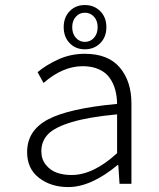

<svg xmlns="http://www.w3.org/2000/svg" viewBox="-20 -738 640 771"><path d="M382.6 -564.7Q357.9 -540 320.8 -540Q283.7 -540 259.8 -564.7Q235.8 -589.4 235.8 -628.9Q235.8 -668.5 259.8 -693.1Q283.7 -717.8 320.8 -717.8Q357.9 -717.8 382.6 -693.1Q407.2 -668.5 407.2 -628.9Q407.2 -589.4 382.6 -564.7ZM320.8 -569.8Q342.8 -569.8 357.4 -586.2Q372.1 -602.5 372.1 -628.9Q372.1 -654.8 357.4 -670.9Q342.8 -687 320.8 -687Q299.3 -687 284.7 -670.9Q270 -654.8 270 -628.9Q270 -602.5 284.7 -586.2Q299.3 -569.8 320.8 -569.8ZM253.9 13.2Q184.6 13.2 136.7 -23.7Q88.9 -60.5 88.9 -127Q88.9 -213.9 172.6 -258.3Q256.3 -302.7 450.2 -320.8Q449.7 -352.1 442.6 -377.9Q435.5 -403.8 420.2 -425.5Q404.8 -447.3 377.2 -459.7Q349.6 -472.2 312 -472.2Q231.9 -472.2 154.8 -404.8L130.9 -448.2Q165 -477.1 214.4 -499.5Q263.7 -522 320.8 -522Q414.1 -522 460.9 -467Q507.8 -412.1 507.8 -321.8V0H460L455.1 -75.2H452.1Q345.7 13.2 253.9 13.2ZM267.1 -35.2Q355 -35.2 450.2 -123V-278.8Q336.4 -268.1 268.6 -247.8Q200.7 -227.5 173.3 -199.5Q146 -171.4 146 -130.9Q146 -98.6 164.1 -76.2Q182.1 -53.7 208.5 -44.4Q234.9 -35.2 267.1 -35.2Z"/></svg>

Font: Office Code Pro Light
Style: Regular
Weight: 300
Designer: Nathan Rutzky & Paul D. Hunt
Foundry: Adobe Systems Incorporated
Version: Version 1.004;PS 001.004;hotconv 1.0.70;makeotf.lib2.5.58329